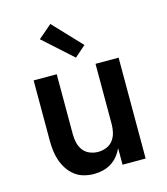

<svg xmlns="http://www.w3.org/2000/svg" viewBox="-115 -859 830 956"><g transform="rotate(-15 300.0 -381.0)"><path d="M252 8Q226 8 200 1Q174 -6 153.5 -22Q133 -38 118.5 -60Q104 -82 95.5 -107Q87 -132 84 -158Q81 -184 81 -210V-520H200V-210Q200 -188 205 -166.5Q210 -145 223 -127.5Q236 -110 257 -101.5Q278 -93 300 -93Q322 -93 343 -101.5Q364 -110 377 -127.5Q390 -145 395 -166.5Q400 -188 400 -210V-520H519V0H400V-86Q391 -65 376 -46.5Q361 -28 341 -15.5Q321 -3 298 2.5Q275 8 252 8ZM314 -575 164 -710 234 -770 371 -625Z"/></g></svg>

Font: Iosevka Fixed Extended
Style: Bold
Weight: 700
Width: 7
Monospace: yes
Designer: Belleve Invis
Foundry: Belleve Invis
Version: Version 24.1.1; ttfautohint (v1.8.4)